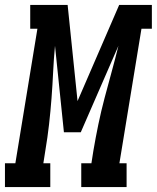

<svg xmlns="http://www.w3.org/2000/svg" viewBox="-62 -755 633 775"><path d="M-42 0V-96H0L89 -639H60V-735H211L251 -347L419 -735H551V-639H509L420 -96H449V0H266V-96H307L315 -147Q324 -200 335 -253Q346 -306 360 -359Q374 -412 388.5 -464.5Q403 -517 416 -570L264 -221H196L160 -570Q155 -517 152.5 -464.5Q150 -412 146 -359Q142 -306 136 -253Q130 -200 121 -147L113 -96H141V0Z"/></svg>

Font: Iosevka Curly Slab
Style: Bold Italic
Weight: 700
Italic angle: -9°
Monospace: yes
Designer: Belleve Invis
Foundry: Belleve Invis
Version: Version 22.1.2; ttfautohint (v1.8.4)